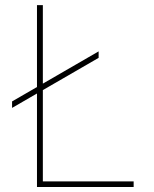

<svg xmlns="http://www.w3.org/2000/svg" viewBox="-20 -748 617 768"><path d="M127.9 0V-727.5H151.4V-22.5H514.6V0ZM28.3 -316.4V-342.3L374.5 -542.5V-516.6Z"/></svg>

Font: Inter Thin
Style: Regular
Weight: 250
Designer: Rasmus Andersson
Foundry: rsms
Version: Version 4.001;git-66647c0bb